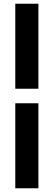

<svg xmlns="http://www.w3.org/2000/svg" viewBox="-20 -758 288 1030"><path d="M186 252V-204H62V252ZM186 -282V-738H62V-282Z"/></svg>

Font: Celebes ExtraBold
Style: Regular
Weight: 800
Designer: Anugrah Pasau
Foundry: Lafontype
Version: Version 1.000